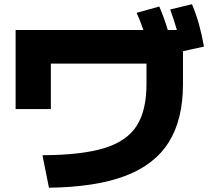

<svg xmlns="http://www.w3.org/2000/svg" viewBox="-20 -838 978 894"><path d="M662.1 -447.3V-542H216.8V-330.1H52.7V-698.2H647.5Q634.3 -738.8 616.2 -778.3L721.7 -807.6Q746.1 -751 761.2 -698.2H803.7Q791.5 -741.2 772.5 -793.9L874 -818.4Q893.6 -771.5 906.7 -724.1Q919.9 -676.8 929.7 -621.1L832 -599.6V-447.3Q832 -281.7 766.1 -176.3Q700.2 -70.8 562.7 -18.8Q425.3 33.2 208 36.1L177.7 -115.2Q360.8 -116.2 465.3 -148.2Q569.8 -180.2 616 -251.5Q662.1 -322.8 662.1 -447.3Z"/></svg>

Font: Pretendard JP Black
Style: Regular
Weight: 900
Designer: Base glyphs from Inter by Rasmus Andersson; Hangeul glyphs from Noto Sans CJK(Source Han Sans) by Jang Soo-young and Kan
Foundry: Kil Hyung-jin
Version: Version 1.309